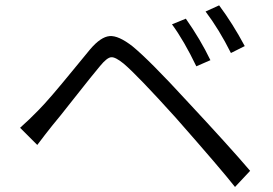

<svg xmlns="http://www.w3.org/2000/svg" viewBox="-20 -746 1040 732"><path d="M635.7 -653.3 688.5 -674.8Q744.1 -595.7 782.2 -516.6L728.5 -493.2Q681.6 -590.8 635.7 -653.3ZM763.7 -702.1 815.4 -725.6Q867.2 -656.2 913.1 -570.3L860.4 -543.9Q815.4 -633.8 763.7 -702.1ZM122.1 -193.4 56.6 -258.8Q92.8 -291 125 -324.2Q146.5 -345.7 179.7 -384.3Q212.9 -422.9 260.7 -481.4Q308.6 -540 324.2 -558.6Q364.3 -605.5 397.9 -608.4Q431.6 -611.3 485.4 -569.3Q550.8 -515.6 692.4 -361.3Q855.5 -186.5 933.6 -94.7L876 -33.2Q822.3 -101.6 649.4 -297.9Q504.9 -458 452.1 -502.9Q419.9 -529.3 403.8 -527.8Q387.7 -526.4 361.3 -494.1Q334 -461.9 265.6 -375Q197.3 -288.1 178.7 -266.6Q151.4 -232.4 122.1 -193.4Z"/></svg>

Font: Gen Shin Gothic Normal
Style: Regular
Weight: 300
Designer: [Source Han Sans]
Ryoko NISHIZUKA  (kana & ideographs); Paul D. Hunt (Latin, Greek & Cyrillic); Wenlong ZHANG  (bopomofo
Version: Version 1.002.20150607